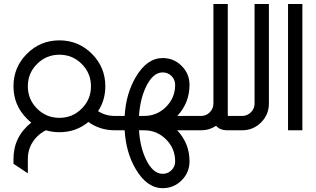

<svg xmlns="http://www.w3.org/2000/svg" viewBox="-20 -665 1612 980"><path d="M283.2 -63.5Q350.1 -63.5 397.2 -110.6Q444.3 -157.7 444.3 -224.6Q444.3 -291.5 397.2 -338.6Q350.1 -385.7 283.2 -385.7Q216.3 -385.7 169.2 -338.6Q122.1 -291.5 122.1 -224.6Q122.1 -157.7 169.2 -110.6Q216.3 -63.5 283.2 -63.5ZM122.1 219.7 48.8 170.9V146.5Q48.8 32.7 139.6 -39.1Q127.9 -48.3 117.7 -59.1Q48.8 -127.4 48.8 -224.6Q48.8 -321.8 117.4 -390.4Q186 -459 283.2 -459Q380.4 -459 449 -390.4Q517.6 -321.8 517.6 -224.6Q517.6 -153.3 480.5 -97.7Q518.6 -73.2 566.4 -73.2V0Q489.7 0 431.2 -42.5Q368.2 9.8 283.2 9.8Q246.6 9.8 214.4 0Q189.9 11.7 169.4 32.2Q122.1 79.6 122.1 146.5Z M810.5 222.2Q836.9 222.2 855.5 203.6Q874 185.1 874 158.7Q874 92.8 827.6 46.4Q781.2 0 715.3 0H689.5Q694.8 84 724.1 146.5Q759.8 222.2 810.5 222.2ZM715.3 -73.2Q781.2 -73.2 827.6 -119.6Q874 -166 874 -231.9Q874 -258.3 855.5 -276.9Q836.9 -295.4 810.5 -295.4Q759.8 -295.4 724.1 -219.7Q694.8 -157.2 689.5 -73.2ZM810.5 295.4Q730 295.4 672.9 198.2Q623 114.3 616.2 0H566.4V-73.2H616.2Q623 -187 672.9 -271.5Q730 -368.7 810.5 -368.7Q867.2 -368.7 907.2 -328.6Q947.3 -288.6 947.3 -231.9Q947.3 -139.6 884.8 -73.2H1005.9V0H884.3Q947.3 66.4 947.3 158.7Q947.3 215.3 907.2 255.4Q867.2 295.4 810.5 295.4Z M1215.8 0H1142.6Q1101.1 0 1083 -23.4Q1049.3 0 1005.9 0V-73.2Q1032.2 -73.2 1050.8 -91.8Q1069.3 -110.4 1069.3 -136.7V-644.5H1142.6V-73.2H1215.8Z M1215.8 0V-73.2Q1242.2 -73.2 1260.7 -91.8Q1279.3 -110.4 1279.3 -136.7V-644.5H1352.5V-136.7Q1352.5 -80.1 1312.5 -40Q1272.5 0 1215.8 0Z M1523.4 0H1450.2V-644.5H1523.4Z"/></svg>

Font: Catrinity
Style: Regular
Weight: 400
Designer: Alexander Lange
Foundry: High-Logic / Made with FontCreator
Version: Version 2.090;May 20, 2024;FontCreator 15.0.0.2974 64-bit